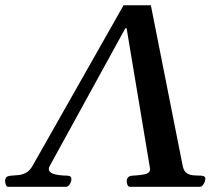

<svg xmlns="http://www.w3.org/2000/svg" viewBox="-85 -722 814 742"><path d="M498 -701.7 621.1 -80.6Q625.5 -59.1 638.4 -51.8Q651.4 -44.4 666.7 -44.2Q682.1 -43.9 693.8 -43Q708.5 -41.5 708.5 -32.7Q708.5 -22 702.1 -11Q695.8 0 687.5 0H417.5Q409.7 0 406.7 -9.8Q403.8 -19.5 404.8 -24.9Q407.2 -41 424.3 -43Q462.4 -44.9 478.8 -49.8Q495.1 -54.7 495.1 -68.8L404.3 -612.8H399.4L106.9 -80.1Q103.5 -73.7 103.5 -68.4Q103.5 -56.6 120.8 -50.3Q138.2 -43.9 177.7 -43Q190.9 -41.5 190.9 -30.8Q190.9 -19.5 184.3 -9.8Q177.7 0 169.4 0H-52.7Q-60.1 0 -62.7 -8.8Q-65.4 -17.6 -65.4 -23.4Q-64 -34.7 -59.1 -38.3Q-54.2 -42 -43.9 -43Q-31.7 -44.4 -16.6 -45.2Q-1.5 -45.9 13.9 -53.5Q29.3 -61 41 -81.5L392.6 -701.7Z"/></svg>

Font: Gelasio Medium
Style: Italic
Weight: 500
Italic angle: -8.5°
Designer: Eben Sorkin
Foundry: Eben Sorkin
Version: Version 1.008